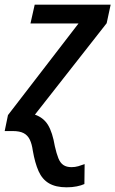

<svg xmlns="http://www.w3.org/2000/svg" viewBox="-37 -559 492 819"><path d="M247 240Q201 240 172 223Q143 206 127.5 171Q112 136 103 84Q99 55 90 36.5Q81 18 64 9Q47 0 17 0H-17L-3 -68L298 -459H93L111 -539H435L418 -460L112 -70Q149 -57 168 -25.5Q187 6 197 65Q204 96 212 116Q220 136 233.5 145Q247 154 268 154Q283 154 297 150Q311 146 324 141L323 226Q310 232 290.5 236Q271 240 247 240Z"/></svg>

Font: Noto Sans Display Medium
Style: Italic
Weight: 500
Italic angle: -12°
Designer: Monotype Design Team
Foundry: Monotype Imaging Inc.
Version: Version 2.003